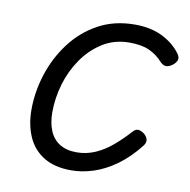

<svg xmlns="http://www.w3.org/2000/svg" viewBox="-66 -584 660 668"><g transform="rotate(10 264.0 -250.0)"><path d="M227 19Q168 19 129.5 -5Q91 -29 73 -71Q55 -113 55 -165Q55 -228 75 -290.5Q95 -353 134 -405Q173 -457 229.5 -488Q286 -519 359 -519Q414 -519 454.5 -499.5Q495 -480 520 -447Q530 -434 527 -424Q524 -414 513 -405Q501 -396 490.5 -395.5Q480 -395 469 -406Q450 -428 422.5 -441Q395 -454 351 -454Q298 -454 256.5 -428Q215 -402 186 -360Q157 -318 142.5 -268Q128 -218 128 -169Q128 -132 139.5 -104Q151 -76 175 -61Q199 -46 235 -46Q270 -46 301.5 -60Q333 -74 361 -98Q389 -122 415 -151Q426 -163 438 -159.5Q450 -156 458 -148Q467 -139 468 -129Q469 -119 459 -107Q424 -63 385 -35Q346 -7 306 6Q266 19 227 19Z"/></g></svg>

Font: Playwrite US Trad Light
Style: Regular
Weight: 300
Designer: Veronika Burian, José Scaglione
Foundry: TypeTogether
Version: Version 1.003